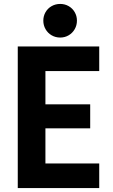

<svg xmlns="http://www.w3.org/2000/svg" viewBox="-20 -956 572 976"><path d="M70.3 -719.7H484.4V-594.7H210.9V-425.8H438.5V-303.7H210.9V-125H484.4V0H70.3ZM200.2 -851.1Q200.2 -874.5 211.4 -894Q222.7 -913.6 242.4 -924.8Q262.2 -936 286.1 -936Q309.6 -936 329.1 -924.8Q348.6 -913.6 359.9 -894Q371.1 -874.5 371.1 -851.1Q371.1 -827.6 359.9 -807.9Q348.6 -788.1 329.1 -776.6Q309.6 -765.1 286.1 -765.1Q262.2 -765.1 242.4 -776.6Q222.7 -788.1 211.4 -807.9Q200.2 -827.6 200.2 -851.1Z"/></svg>

Font: Reddit Sans Chocolate
Style: Bold
Weight: 700
Designer: Stephen Hutchings
Foundry: Reddit
Version: Version 1.011